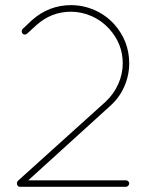

<svg xmlns="http://www.w3.org/2000/svg" viewBox="-20 -720 630 740"><path d="M47.9 -4.9Q44.9 -8.3 45.2 -13.9Q45.4 -19.5 48.8 -22.9L387.2 -328.1Q418.9 -357.9 436 -396.5Q453.1 -435.1 453.1 -476.1Q453.1 -550.8 400.9 -608.9Q372.1 -640.6 333.3 -657.7Q294.4 -674.8 253.9 -674.8Q177.7 -674.8 120.1 -623L85 -590.8Q75.2 -582.5 66.9 -590.8Q63.5 -594.7 63.7 -600.3Q64 -606 67.9 -608.9L103 -642.1Q168.5 -700.2 253.9 -700.2Q300.3 -700.2 343.8 -681.4Q387.2 -662.6 419.9 -627Q478 -561.5 478 -476.1Q478 -429.2 458.7 -385.7Q439.5 -342.3 402.8 -310.1L88.9 -24.9H465.8Q470.2 -24.9 474.1 -21.5Q478 -18.1 478 -13.2Q478 -8.3 474.1 -4.2Q470.2 0 465.8 0H62H59.1H58.1Q50.3 0 47.9 -4.9Z"/></svg>

Font: Quicksand
Style: Light
Weight: 300
Designer: Andrew Paglinawan
Foundry: Andrew Paglinawan
Version: 1.002